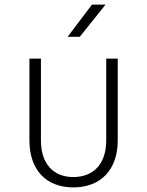

<svg xmlns="http://www.w3.org/2000/svg" viewBox="-20 -805 640 835"><path d="M274 -645H327L439 -785H380ZM299 10C419 10 492 -68 492 -194V-550H442V-194C442 -94 388 -35 299 -35C211 -35 158 -94 158 -194V-550H108V-194C108 -67 180 10 299 10Z"/></svg>

Font: JetBrains Mono Thin
Style: Regular
Weight: 100
Monospace: yes
Designer: Philipp Nurullin, Konstantin Bulenkov
Foundry: JetBrains
Version: Version 2.305